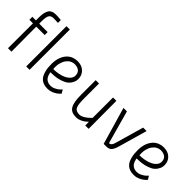

<svg xmlns="http://www.w3.org/2000/svg" viewBox="93 -1578 2435 2435"><g transform="rotate(45 1310.5 -361.0)"><path d="M94 -447H30V-500H94V-551Q94 -601 101.5 -635.5Q109 -670 124.5 -691.5Q140 -713 165 -722.5Q190 -732 225 -732Q238 -732 253.5 -731Q269 -730 283 -729Q299 -727 314 -726V-675Q299 -675 285 -676Q273 -677 259 -677.5Q245 -678 234 -678Q189 -678 171 -649.5Q153 -621 153 -550V-500H304V-447H153L155 0H93Z M420 -722H480V0H420Z M810 -44Q840 -44 866 -56Q892 -68 912 -82Q935 -99 954 -121L982 -74Q962 -50 936 -32Q913 -16 881.5 -3Q850 10 809 10Q769 10 740 0Q711 -10 690 -29Q669 -48 656 -75Q643 -102 635 -137Q629 -161 626.5 -189Q624 -217 624 -248Q624 -316 642 -365.5Q660 -415 689.5 -447Q719 -479 756.5 -494Q794 -509 832 -509Q901 -509 943.5 -475.5Q986 -442 997 -391Q1004 -361 998.5 -328.5Q993 -296 970 -263Q946 -228 906.5 -208.5Q867 -189 825 -179Q783 -169 745.5 -167Q708 -165 689 -165Q690 -159 691 -153.5Q692 -148 694 -142Q698 -123 706.5 -105Q715 -87 729 -73.5Q743 -60 763 -52Q783 -44 810 -44ZM696 -219Q733 -219 780.5 -228Q828 -237 867 -257Q906 -277 929 -309.5Q952 -342 941 -389Q933 -422 904 -439Q875 -456 832 -456Q804 -456 776 -441Q748 -426 726 -396.5Q704 -367 692.5 -322.5Q681 -278 686 -219Z M1537 -500 1539 0H1479L1478 -66Q1467 -55 1451.5 -42Q1436 -29 1415.5 -17.5Q1395 -6 1371.5 2Q1348 10 1322 10Q1278 10 1248 -3.5Q1218 -17 1200 -47Q1182 -77 1174 -124Q1166 -171 1166 -239V-500H1226V-241Q1226 -187 1229.5 -149.5Q1233 -112 1243.5 -88.5Q1254 -65 1274.5 -54.5Q1295 -44 1329 -44Q1355 -44 1380.5 -58Q1406 -72 1428 -89Q1453 -109 1477 -135V-500Z M1726 -500 1850 -54Q1867 -53 1881 -65.5Q1895 -78 1904 -107L2017 -500H2079L1972 -125Q1956 -63 1932 -31.5Q1908 0 1859 0H1809L1664 -500Z M2356 -44Q2386 -44 2412 -56Q2438 -68 2458 -82Q2481 -99 2500 -121L2528 -74Q2508 -50 2482 -32Q2459 -16 2427.5 -3Q2396 10 2355 10Q2315 10 2286 0Q2257 -10 2236 -29Q2215 -48 2202 -75Q2189 -102 2181 -137Q2175 -161 2172.5 -189Q2170 -217 2170 -248Q2170 -316 2188 -365.5Q2206 -415 2235.5 -447Q2265 -479 2302.5 -494Q2340 -509 2378 -509Q2447 -509 2489.5 -475.5Q2532 -442 2543 -391Q2550 -361 2544.5 -328.5Q2539 -296 2516 -263Q2492 -228 2452.5 -208.5Q2413 -189 2371 -179Q2329 -169 2291.5 -167Q2254 -165 2235 -165Q2236 -159 2237 -153.5Q2238 -148 2240 -142Q2244 -123 2252.5 -105Q2261 -87 2275 -73.5Q2289 -60 2309 -52Q2329 -44 2356 -44ZM2242 -219Q2279 -219 2326.5 -228Q2374 -237 2413 -257Q2452 -277 2475 -309.5Q2498 -342 2487 -389Q2479 -422 2450 -439Q2421 -456 2378 -456Q2350 -456 2322 -441Q2294 -426 2272 -396.5Q2250 -367 2238.5 -322.5Q2227 -278 2232 -219Z"/></g></svg>

Font: Panefresco 250wt
Style: Regular
Weight: 300
Version: Version 1.000